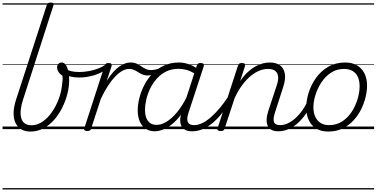

<svg xmlns="http://www.w3.org/2000/svg" viewBox="-20 -1006 2935 1496"><path d="M216 19Q174 19 144.5 1Q115 -17 100 -50Q85 -83 86 -128.5Q87 -174 105 -229L344 -965Q348 -977 354.5 -981.5Q361 -986 375 -986Q391 -986 395.5 -980.5Q400 -975 396 -963L160 -231Q146 -190 142 -153.5Q138 -117 144.5 -89.5Q151 -62 171 -46Q191 -30 225 -30Q263 -30 297.5 -49.5Q332 -69 360.5 -102Q389 -135 411 -175.5Q433 -216 446 -258.5Q459 -301 463 -339Q465 -358 467 -377Q469 -396 467 -415Q445 -430 435 -447Q425 -464 425 -482Q425 -498 435 -508.5Q445 -519 460 -519Q474 -519 485 -509Q496 -499 503.5 -480Q511 -461 515 -435.5Q519 -410 519 -379Q519 -329 505 -274.5Q491 -220 465.5 -168Q440 -116 403 -73.5Q366 -31 319 -6Q272 19 216 19ZM0 460H584V470H0ZM0 -20H584V0H0ZM0 -505H584V-500H0ZM0 -980H584V-970H0Z M597 -402Q558 -402 527.5 -410Q497 -418 474 -434Q465 -439 464.5 -447Q464 -455 468.5 -461.5Q473 -468 480 -471Q487 -474 494 -468Q511 -457 536.5 -451Q562 -445 597 -445Q634 -445 672.5 -452Q711 -459 746 -472.5Q781 -486 805 -505Q812 -512 819.5 -507.5Q827 -503 828.5 -493.5Q830 -484 819 -474Q774 -438 714.5 -420Q655 -402 597 -402ZM584 460V470ZM584 -20V0ZM584 -505V-500ZM584 -980V-970Z M659 15Q647 15 640 10Q633 5 637 -7L795 -494Q799 -506 806 -510.5Q813 -515 825 -515Q842 -515 847.5 -508.5Q853 -502 849 -490L812 -377Q838 -418 863 -445.5Q888 -473 911.5 -489Q935 -505 956 -512Q977 -519 996 -519Q1007 -519 1012 -511.5Q1017 -504 1015 -494Q1013 -484 1005.5 -476.5Q998 -469 985 -469Q961 -469 934 -454.5Q907 -440 878.5 -410.5Q850 -381 821.5 -337.5Q793 -294 766 -237L690 -4Q688 6 680.5 10.5Q673 15 659 15ZM584 460H988V470H584ZM584 -20H988V0H584ZM584 -505H988V-500H584ZM584 -980H988V-970H584Z M1130 -418Q1107 -418 1089 -426Q1071 -434 1056 -444Q1041 -454 1024 -461.5Q1007 -469 986 -469Q975 -469 970.5 -476.5Q966 -484 968 -494Q970 -504 977.5 -511.5Q985 -519 997 -519Q1025 -519 1044.5 -510Q1064 -501 1080.5 -489.5Q1097 -478 1115 -469Q1133 -460 1158 -460Q1173 -460 1196 -465Q1219 -470 1242 -484Q1250 -489 1255 -485.5Q1260 -482 1262 -474.5Q1264 -467 1262 -460Q1260 -453 1253 -450Q1230 -439 1207 -432Q1184 -425 1164 -421.5Q1144 -418 1130 -418ZM988 460V470ZM988 -20V0ZM988 -505V-500ZM988 -980V-970Z M1186 17Q1145 17 1115 -3Q1085 -23 1069 -59.5Q1053 -96 1053 -146Q1053 -190 1065.5 -240.5Q1078 -291 1103 -340.5Q1128 -390 1166 -430Q1204 -470 1256.5 -494.5Q1309 -519 1375 -519Q1413 -519 1452.5 -505Q1492 -491 1523 -467L1511 -423Q1470 -451 1436.5 -460.5Q1403 -470 1372 -470Q1318 -470 1276 -449.5Q1234 -429 1202.5 -394Q1171 -359 1150.5 -317Q1130 -275 1120 -231.5Q1110 -188 1110 -150Q1110 -114 1120 -87.5Q1130 -61 1150 -47Q1170 -33 1201 -33Q1236 -33 1276 -56.5Q1316 -80 1357.5 -129Q1399 -178 1437 -254L1450 -214Q1406 -124 1358 -73.5Q1310 -23 1265.5 -3Q1221 17 1186 17ZM1475 17Q1446 17 1425.5 7Q1405 -3 1394.5 -22.5Q1384 -42 1384 -69Q1384 -96 1395 -130L1513 -494Q1517 -506 1523.5 -510.5Q1530 -515 1543 -515Q1561 -515 1566 -507.5Q1571 -500 1567 -488L1448 -125Q1432 -74 1444.5 -52.5Q1457 -31 1490 -31Q1499 -31 1503 -23.5Q1507 -16 1505.5 -7Q1504 2 1496.5 9.5Q1489 17 1475 17ZM988 460H1623V470H988ZM988 -20H1623V0H988ZM988 -505H1623V-500H988ZM988 -980H1623V-970H988Z M1477 17Q1466 17 1461.5 9.5Q1457 2 1458.5 -7Q1460 -16 1468.5 -23.5Q1477 -31 1492 -31Q1523 -31 1555.5 -46.5Q1588 -62 1622 -91.5Q1656 -121 1691 -162.5Q1726 -204 1761 -257Q1768 -268 1777 -266.5Q1786 -265 1790.5 -257Q1795 -249 1789 -239Q1752 -178 1714.5 -130Q1677 -82 1638.5 -49.5Q1600 -17 1559.5 0Q1519 17 1477 17ZM1623 460V470ZM1623 -20V0ZM1623 -505V-500ZM1623 -980V-970Z M2148 17Q2118 17 2097.5 7Q2077 -3 2067 -23.5Q2057 -44 2057.5 -73Q2058 -102 2070 -140L2136 -340Q2150 -380 2147 -409Q2144 -438 2124.5 -453.5Q2105 -469 2067 -469Q2037 -469 2004 -456.5Q1971 -444 1937 -417Q1903 -390 1870.5 -347.5Q1838 -305 1809 -244L1730 -4Q1727 6 1720.5 10.5Q1714 15 1699 15Q1687 15 1679 10Q1671 5 1675 -6L1834 -494Q1838 -506 1844.5 -510.5Q1851 -515 1864 -515Q1881 -515 1887 -509Q1893 -503 1889 -491L1851 -374Q1879 -415 1909 -443Q1939 -471 1969.5 -488Q2000 -505 2028 -512Q2056 -519 2081 -519Q2131 -519 2161.5 -497Q2192 -475 2199.5 -431.5Q2207 -388 2185 -323L2124 -134Q2106 -81 2114.5 -56Q2123 -31 2163 -31Q2172 -31 2176 -23.5Q2180 -16 2178.5 -7Q2177 2 2169.5 9.5Q2162 17 2148 17ZM1623 460H2294V470H1623ZM1623 -20H2294V0H1623ZM1623 -505H2294V-500H1623ZM1623 -980H2294V-970H1623Z M2148 17Q2137 17 2132.5 9.5Q2128 2 2129.5 -7Q2131 -16 2139.5 -23.5Q2148 -31 2163 -31Q2193 -31 2223.5 -45.5Q2254 -60 2282.5 -85.5Q2311 -111 2335 -145Q2359 -179 2376 -217Q2381 -228 2389.5 -228Q2398 -228 2405 -220.5Q2412 -213 2408 -203Q2389 -157 2361.5 -117Q2334 -77 2300.5 -47Q2267 -17 2228.5 0Q2190 17 2148 17ZM2294 460V470ZM2294 -20V0ZM2294 -505V-500ZM2294 -980V-970Z M2538 19Q2482 19 2443.5 -4.5Q2405 -28 2385.5 -70.5Q2366 -113 2366 -168Q2366 -223 2385 -284Q2404 -345 2442 -398.5Q2480 -452 2537 -485.5Q2594 -519 2670 -519Q2724 -519 2762 -496.5Q2800 -474 2820 -433.5Q2840 -393 2840 -339Q2840 -298 2828.5 -249.5Q2817 -201 2793.5 -153.5Q2770 -106 2733.5 -67Q2697 -28 2648.5 -4.5Q2600 19 2538 19ZM2544 -31Q2603 -31 2648 -61Q2693 -91 2722.5 -138Q2752 -185 2767 -237Q2782 -289 2782 -334Q2782 -376 2768.5 -406Q2755 -436 2728 -452.5Q2701 -469 2662 -469Q2604 -469 2559.5 -440Q2515 -411 2484.5 -364.5Q2454 -318 2438 -266.5Q2422 -215 2422 -170Q2422 -128 2436.5 -96.5Q2451 -65 2478 -48Q2505 -31 2544 -31ZM2294 460H2895V470H2294ZM2294 -20H2895V0H2294ZM2294 -505H2895V-500H2294ZM2294 -980H2895V-970H2294Z"/></svg>

Font: Playwrite NO Guides
Style: Regular
Weight: 400
Designer: Veronika Burian, José Scaglione
Foundry: TypeTogether
Version: Version 1.003